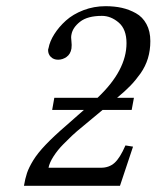

<svg xmlns="http://www.w3.org/2000/svg" viewBox="-20 -598 504 618"><path d="M411.1 -283.2 403.8 -244.1H310.1L228 -175.8Q221.2 -169.9 211.4 -160.9Q201.7 -151.9 183.6 -133.5Q165.5 -115.2 152.3 -94.7Q139.2 -74.2 136.2 -58.1H305.2Q331.1 -58.1 348.6 -73.7Q366.2 -89.4 383.8 -129.9L408.2 -126L366.2 0H57.1Q61 -23.4 66.9 -41Q72.8 -58.6 86.9 -81.8Q101.1 -105 127 -132.1Q152.8 -159.2 192.9 -193.8L250 -244.1H147.9L154.8 -283.2H293.9Q387.2 -371.1 387.2 -459Q387.2 -503.9 362.1 -525.4Q336.9 -546.9 308.1 -546.9Q261.7 -546.9 237.8 -528.1Q213.9 -509.3 210 -486.8Q208 -478.5 210 -463.9Q211.4 -453.6 210 -441.9Q207 -423.8 194.3 -414.8Q181.6 -405.8 167 -405.8Q152.8 -405.8 143.8 -414.6Q134.8 -423.3 134.8 -437Q134.8 -439.9 136.2 -442.9Q140.1 -464.8 154.8 -488Q169.4 -511.2 192.1 -531.7Q214.8 -552.2 248.5 -565.2Q282.2 -578.1 319.8 -578.1Q348.1 -578.1 372.1 -572.8Q396 -567.4 417.5 -555.4Q439 -543.5 451.4 -520.5Q463.9 -497.6 463.9 -465.8Q463.9 -436 456.1 -410.2Q448.2 -384.3 432.4 -361.8Q416.5 -339.4 399.4 -321.8Q382.3 -304.2 356.9 -283.2Z"/></svg>

Font: Common Serif News
Style: Italic
Weight: 450
Italic angle: -12°
Designer: Philipp H. Poll, Khaled Hosny
Foundry: Stefan Peev, Context Ltd.
Version: Version 1.026